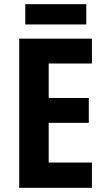

<svg xmlns="http://www.w3.org/2000/svg" viewBox="-20 -899 507 919"><path d="M393 -879H101V-782H393ZM420 0V-121H213V-311H405V-430H213V-595H420V-714H72V0Z"/></svg>

Font: Noto Sans Armenian Condensed
Style: Regular
Weight: 400
Width: 3
Designer: Monotype Design Team
Foundry: Monotype Imaging Inc.
Version: Version 2.008